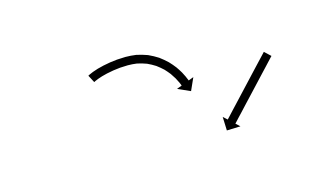

<svg xmlns="http://www.w3.org/2000/svg" viewBox="-42 -709 771 443"><g transform="rotate(-15 343.5 -487.0)"><path d="M184 -581.6C182.7 -581 181.5 -580.4 180.3 -579.7L189.6 -562C190.7 -562.6 191.8 -563.1 192.9 -563.7C192.9 -563.7 192.8 -563.7 192.8 -563.6C192.7 -563.6 192.6 -563.6 192.6 -563.6C195.2 -564.8 197.8 -565.9 200.5 -566.9C200.5 -566.9 200.4 -566.9 200.3 -566.8C200.3 -566.8 200.2 -566.8 200.2 -566.8C203.8 -568.1 207.4 -569.3 211 -570.4C211 -570.4 210.9 -570.4 210.8 -570.3C210.8 -570.3 210.7 -570.3 210.7 -570.3C215.1 -571.5 219.5 -572.6 223.9 -573.7C223.9 -573.7 223.8 -573.7 223.8 -573.6C223.7 -573.6 223.7 -573.6 223.7 -573.6C228.7 -574.7 233.8 -575.6 238.9 -576.5C238.9 -576.5 238.9 -576.5 238.8 -576.5C238.7 -576.5 238.7 -576.5 238.7 -576.5C244.4 -577.3 250.1 -578 255.8 -578.6C255.8 -578.6 255.8 -578.6 255.7 -578.6C255.6 -578.6 255.6 -578.6 255.6 -578.6C261.8 -579 268.1 -579.3 274.4 -579.4C274.4 -579.4 274.3 -579.4 274.3 -579.4C274.2 -579.4 274.1 -579.4 274.1 -579.4C281.5 -579.4 289 -578.8 296.3 -577.8C296.3 -577.8 296.2 -577.8 296 -577.9C295.8 -577.9 295.6 -577.9 295.6 -577.9C303.4 -576.3 311.2 -574 318.7 -571.2C318.7 -571.2 318.5 -571.3 318.3 -571.4C318.2 -571.5 318 -571.5 318 -571.5C325 -568.3 331.8 -564.6 338.2 -560.5C338.2 -560.5 338.1 -560.6 338 -560.6C337.8 -560.7 337.7 -560.8 337.7 -560.8C343.3 -556.6 348.8 -552.1 353.9 -547.3C353.9 -547.3 353.8 -547.4 353.7 -547.5C353.6 -547.6 353.5 -547.7 353.5 -547.7C357.7 -543.2 361.7 -538.5 365.5 -533.7C365.5 -533.7 365.4 -533.8 365.3 -533.9C365.3 -533.9 365.2 -534 365.2 -534C368.1 -529.9 370.9 -525.6 373.5 -521.2C373.5 -521.2 373.5 -521.3 373.4 -521.3C373.4 -521.4 373.3 -521.5 373.3 -521.5C375.2 -518.1 377 -514.6 378.6 -511.1C378.6 -511.1 378.6 -511.2 378.6 -511.2C378.6 -511.3 378.6 -511.3 378.6 -511.3C379.6 -509.1 380.5 -506.8 381.5 -504.5C381.5 -504.5 381.5 -504.5 381.4 -504.5C381.4 -504.6 381.4 -504.6 381.4 -504.6C381.7 -503.8 382.1 -502.9 382.4 -502.1L370.1 -497.4L400 -484L413.4 -513.9L401.1 -509.2C400.7 -510.1 400.4 -511 400.1 -511.8C400.1 -511.8 400.1 -511.9 400 -511.9C400 -511.9 400 -511.9 400 -511.9C399 -514.5 397.9 -517 396.8 -519.4C396.8 -519.4 396.8 -519.5 396.8 -519.6C396.8 -519.6 396.7 -519.7 396.7 -519.7C394.9 -523.5 393 -527.3 390.9 -531.1C390.9 -531.1 390.9 -531.1 390.8 -531.2C390.8 -531.3 390.7 -531.4 390.7 -531.4C387.9 -536.2 384.8 -540.9 381.6 -545.5C381.6 -545.5 381.5 -545.6 381.5 -545.7C381.4 -545.8 381.3 -545.9 381.3 -545.9C377.2 -551.3 372.7 -556.4 368 -561.4C368 -561.4 367.9 -561.5 367.8 -561.6C367.7 -561.7 367.6 -561.8 367.6 -561.8C361.9 -567.2 355.9 -572.2 349.6 -576.9C349.6 -576.9 349.5 -577 349.3 -577.1C349.2 -577.2 349.1 -577.3 349.1 -577.3C341.8 -582 334.2 -586.1 326.3 -589.7C326.3 -589.7 326.2 -589.8 326 -589.8C325.8 -589.9 325.7 -590 325.7 -590C317.2 -593.1 308.5 -595.6 299.7 -597.5C299.7 -597.5 299.6 -597.5 299.4 -597.6C299.2 -597.6 299 -597.6 299 -597.6C290.8 -598.7 282.6 -599.4 274.3 -599.4C274.3 -599.4 274.3 -599.4 274.2 -599.4C274.1 -599.4 274 -599.4 274 -599.4C267.4 -599.3 260.7 -599 254.1 -598.5C254.1 -598.5 254 -598.5 253.9 -598.5C253.9 -598.5 253.8 -598.5 253.8 -598.5C247.8 -597.9 241.8 -597.1 235.8 -596.3C235.8 -596.3 235.7 -596.3 235.7 -596.2C235.6 -596.2 235.6 -596.2 235.6 -596.2C230.2 -595.3 224.9 -594.3 219.5 -593.2C219.5 -593.2 219.5 -593.2 219.4 -593.2C219.4 -593.2 219.3 -593.1 219.3 -593.1C214.6 -592 210 -590.9 205.3 -589.6C205.3 -589.6 205.3 -589.5 205.2 -589.5C205.2 -589.5 205.1 -589.5 205.1 -589.5C201.2 -588.3 197.2 -587 193.4 -585.6C193.4 -585.6 193.3 -585.6 193.2 -585.5C193.2 -585.5 193.1 -585.5 193.1 -585.5C190.1 -584.3 187.1 -583.1 184.2 -581.7C184.2 -581.7 184.1 -581.7 184.1 -581.6C184 -581.6 184 -581.6 184 -581.6ZM598.8 -513C599.3 -513.4 599.7 -513.9 600.2 -514.4L585.6 -528.1C585.1 -527.6 584.7 -527.1 584.2 -526.6C582.9 -525.3 581.6 -523.9 580.4 -522.5C578.4 -520.4 576.4 -518.3 574.4 -516.1C571.8 -513.4 569.2 -510.6 566.7 -507.9C563.6 -504.6 560.6 -501.4 557.5 -498.1C554.1 -494.5 550.7 -490.8 547.3 -487.2C543.7 -483.3 540 -479.4 536.4 -475.5C532.6 -471.5 528.9 -467.5 525.1 -463.4C521.4 -459.4 517.6 -455.4 513.9 -451.4C510.2 -447.5 506.6 -443.6 503 -439.7C499.6 -436.1 496.2 -432.4 492.8 -428.8C489.7 -425.5 486.7 -422.2 483.6 -419C481.1 -416.2 478.5 -413.5 475.9 -410.7C473.9 -408.6 471.9 -406.4 470 -404.3C468.7 -403 467.4 -401.6 466.1 -400.2C465.7 -399.7 465.2 -399.2 464.8 -398.8L455.1 -407.7L456.3 -375L489 -376.1L479.4 -385.1C479.9 -385.6 480.3 -386.1 480.8 -386.6C482 -387.9 483.3 -389.3 484.6 -390.7C486.6 -392.8 488.6 -394.9 490.5 -397.1C493.1 -399.8 495.7 -402.6 498.3 -405.3C501.3 -408.6 504.3 -411.9 507.4 -415.1C510.8 -418.8 514.2 -422.4 517.6 -426.1C521.2 -429.9 524.9 -433.8 528.5 -437.7C532.2 -441.8 536 -445.8 539.8 -449.8C543.5 -453.8 547.3 -457.8 551 -461.8C554.7 -465.7 558.3 -469.6 561.9 -473.5C565.3 -477.2 568.7 -480.8 572.1 -484.4C575.2 -487.7 578.2 -491 581.3 -494.2C583.9 -497 586.4 -499.7 589 -502.5C591 -504.6 593 -506.7 595 -508.9C596.2 -510.2 597.5 -511.6 598.8 -513Z"/></g></svg>

Font: FRB American Cursive Just Arrows Ultra
Style: Bold Italic
Weight: 1000
Italic angle: -25°
Version: Version 2.0;Modular Font Editor K font №1